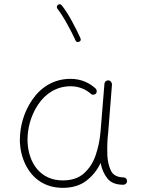

<svg xmlns="http://www.w3.org/2000/svg" viewBox="-20 -880 679 910"><path d="M277.3 -24.9C172.4 -24.9 115.7 -106.4 110.8 -205.1C110.4 -209.5 110.4 -213.4 110.4 -217.3C110.4 -270 125 -331.1 160.2 -383.8C195.3 -436.5 248 -471.2 314.9 -471.2C356.4 -471.2 388.2 -454.6 408.2 -437.5C414.1 -430.2 420.9 -431.2 422.4 -431.2C426.8 -431.2 430.2 -432.6 433.1 -435.1C440.4 -440.9 439.9 -453.6 433.6 -460C406.2 -485.4 366.7 -506.3 314.5 -506.3C235.8 -506.3 174.3 -467.3 133.3 -407.7C91.8 -348.1 74.2 -278.3 74.2 -217.3V-205.6C76.2 -167 85.4 -131.3 101.6 -98.6C134.3 -32.7 193.8 10.3 277.8 10.3C322.8 10.3 359.9 -1 389.2 -23.4C418 -45.4 440.9 -73.7 457 -107.9C461.9 -80.1 472.2 -55.7 488.3 -35.2C503.9 -14.6 529.3 -4.4 564.5 -4.4C574.2 -4.4 582 -11.7 582 -21V-22C581.5 -32.2 576.7 -37.6 566.9 -39.1C536.1 -39.6 515.6 -50.3 505.9 -70.8C496.1 -90.8 490.2 -115.2 488.8 -143.1C488.3 -153.3 488.3 -163.1 488.3 -173.3C488.3 -191.4 488.8 -209 490.2 -227.1C491.2 -234.9 492.2 -242.7 492.7 -251L510.7 -479V-480.5C510.7 -488.8 503.4 -498.5 494.1 -499H491.7C483.9 -499 476.6 -493.2 475.1 -483.9L456.5 -255.9C453.1 -216.3 445.3 -178.7 433.1 -143.6C420.9 -107.9 401.9 -79.6 377 -57.6C352.1 -35.6 318.8 -24.9 277.3 -24.9ZM254.4 -856.9C249 -852.5 249.5 -847.7 249.5 -845.7C249.5 -843.3 250.5 -840.8 252 -838.9C265.6 -821.3 280.8 -797.9 296.9 -769C313 -740.2 326.7 -713.4 337.9 -688.5C340.3 -683.1 343.8 -680.7 348.1 -680.7C350.1 -680.7 352.5 -681.2 355 -682.1C360.4 -684.6 362.8 -688 362.8 -692.4C362.8 -694.3 362.3 -696.8 361.3 -699.2C350.1 -724.1 335.9 -752 319.8 -781.7C303.7 -811.5 287.6 -835.9 272.5 -855C268.1 -860.4 263.2 -859.9 261.7 -859.9C259.3 -859.9 256.8 -858.9 254.4 -856.9Z"/></svg>

Font: Mikhak ExtraLight
Style: Regular
Weight: 200
Designer: Amin Abedi
Version: Version 3.2